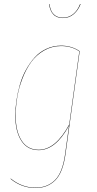

<svg xmlns="http://www.w3.org/2000/svg" viewBox="-20 -757 488 968"><path d="M228 -735.8 230 -736.8Q232.9 -703.6 250.2 -685.8Q267.6 -668 296.9 -668Q326.2 -668 348.6 -685.8Q371.1 -703.6 383.8 -736.8L386.2 -735.8Q374 -704.6 351.3 -685.3Q328.6 -666 296.9 -666Q265.1 -666 247.8 -685.5Q230.5 -705.1 228 -735.8ZM288.1 -526.9Q341.3 -526.9 381.8 -499L310.1 21Q297.4 113.3 258.5 152.1Q219.7 190.9 159.2 190.9Q89.4 190.9 33.2 145L34.2 143.1Q90.3 189 159.2 189Q218.8 189 257.1 150.9Q295.4 112.8 308.1 21L328.1 -124Q261.2 0 174.8 0Q117.7 0 87.4 -47.4Q57.1 -94.7 57.1 -172.9Q57.1 -210.9 63 -250.5Q68.8 -290 80.3 -330.3Q91.8 -370.6 111.1 -405.5Q130.4 -440.4 155 -467.8Q179.7 -495.1 214.1 -511Q248.5 -526.9 288.1 -526.9ZM288.1 -524.9Q241.2 -524.9 201.9 -502.2Q162.6 -479.5 136.7 -443.4Q110.8 -407.2 92.8 -360.4Q74.7 -313.5 66.9 -266.1Q59.1 -218.8 59.1 -172.9Q59.1 -95.2 88.9 -48.6Q118.7 -2 174.8 -2Q260.7 -2 329.1 -129.9L379.9 -498Q340.8 -524.9 288.1 -524.9Z"/></svg>

Font: Fira Sans Compressed Two
Style: Italic
Weight: 100
Width: 3
Italic angle: -8°
Designer: Carrois Corporate & Edenspiekermann AG
Foundry: Carrois Corporate GbR & Edenspiekermann AG
Version: Version 4.203;PS 004.203;hotconv 1.0.88;makeotf.lib2.5.64775